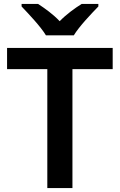

<svg xmlns="http://www.w3.org/2000/svg" viewBox="-20 -958 610 978"><path d="M214 -778H356C383 -823 445 -888 481 -925V-938H396C361 -916 319 -886 284 -850C250 -886 209 -915 174 -938H90V-925C126 -887 187 -823 214 -778ZM349 0V-606H554V-714H16V-606H221V0Z"/></svg>

Font: Noto Sans Bengali UI SemiBold
Style: Regular
Weight: 600
Designer: Jelle Bosma - Monotype Design Team
Foundry: Monotype Imaging Inc.
Version: Version 2.003